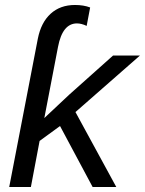

<svg xmlns="http://www.w3.org/2000/svg" viewBox="-20 -751 582 771"><path d="M447 0H352L221 -245L139 -185L104 0H17L132 -596Q145 -661 183.5 -696Q222 -731 281 -731Q316 -731 342 -721L328 -647Q307 -657 289 -657Q231 -657 213 -563L158 -277L257 -370L434 -528H542L283 -301Z"/></svg>

Font: Libra Sans
Style: Italic
Weight: 400
Italic angle: -12°
Foundry: Context Ltd
Version: Version 1.002